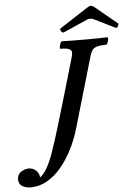

<svg xmlns="http://www.w3.org/2000/svg" viewBox="-281 -918 827 1172"><g transform="rotate(-5 132.5 -332.0)"><path d="M-141 204Q-169 204 -191.5 191.5Q-214 179 -214 148Q-214 119 -191 103.5Q-168 88 -143 88Q-118 88 -99.5 105Q-81 122 -79 148Q-34 118 7 -1.5Q48 -121 103 -312L177 -565Q183 -584 181.5 -597Q180 -610 165 -616.5Q150 -623 113 -623Q109 -623 110.5 -634Q112 -645 116.5 -656.5Q121 -668 126 -668Q161 -667 196 -666.5Q231 -666 266 -666Q301 -666 336 -666.5Q371 -667 405 -668Q410 -668 408.5 -656.5Q407 -645 402.5 -634Q398 -623 392 -623Q354 -623 334.5 -616.5Q315 -610 307 -597Q299 -584 293 -565L167 -133Q148 -66 117 -5Q86 56 46.5 103Q7 150 -40.5 177Q-88 204 -141 204ZM143 -721Q137 -719 131 -724Q125 -729 122.5 -736.5Q120 -744 125 -747L296 -858Q311 -868 321 -868Q331 -868 346 -855L477 -747Q482 -743 475 -730.5Q468 -718 461 -721L329 -786Q321 -790 310 -790Q299 -790 290 -786Z"/></g></svg>

Font: Junicode
Style: Bold Italic
Weight: 700
Italic angle: -11°
Designer: Peter S. Baker
Version: Version 2.100; ttfautohint (v1.8.4)